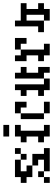

<svg xmlns="http://www.w3.org/2000/svg" viewBox="408 -734 326 1183"><g transform="rotate(-90 571.5 -143.0)"><path d="M178.6 -71.4V-35.7H107.1V0H250V-35.7H214.3V-107.1H142.9V-71.4ZM107.1 -35.7V-71.4H71.4V-35.7ZM71.4 -142.9V-107.1H142.9V-142.9H107.1V-178.6H178.6V-214.3H71.4V-178.6H35.7V-142.9ZM178.6 -178.6V-142.9H214.3V-178.6ZM214.3 -214.3V-178.6H250V-214.3ZM35.7 -35.7V0H71.4V-35.7Z M321.4 -178.6H285.7V-142.9H321.4V-71.4H285.7V-35.7H321.4V0H392.9V-35.7H357.1V-178.6H392.9V-214.3H321.4ZM321.4 -285.7V-250H392.9V-285.7Z M464.3 -35.7V-178.6H428.6V-35.7ZM464.3 -35.7V0H535.7V-35.7ZM464.3 -214.3V-178.6H500V-142.9H535.7V-214.3Z M607.1 -178.6H571.4V-142.9H607.1V-71.4H571.4V-35.7H607.1V0H678.6V-35.7H642.9V-214.3H607.1ZM678.6 -214.3V-35.7H714.3V0H750V-71.4H714.3V-142.9H750V-178.6H714.3V-214.3Z M821.4 -35.7V0H892.9V-35.7H857.1V-178.6H821.4V-214.3H785.7V-142.9H821.4V-71.4H785.7V-35.7ZM928.6 -214.3H857.1V-178.6H892.9V-142.9H928.6Z M1000 -71.4H964.3V-35.7H1035.7V-142.9H1071.4V-35.7H1035.7V0H1107.1V-35.7H1142.9V-71.4H1107.1V-142.9H1142.9V-178.6H1035.7V-214.3H1000Z"/></g></svg>

Font: Gossip Low Pixel
Style: Regular
Weight: 500
Width: 3
Designer: Deborah Khodanovich
Version: Version 1.001;Glyphs 3.3.1 (3343)